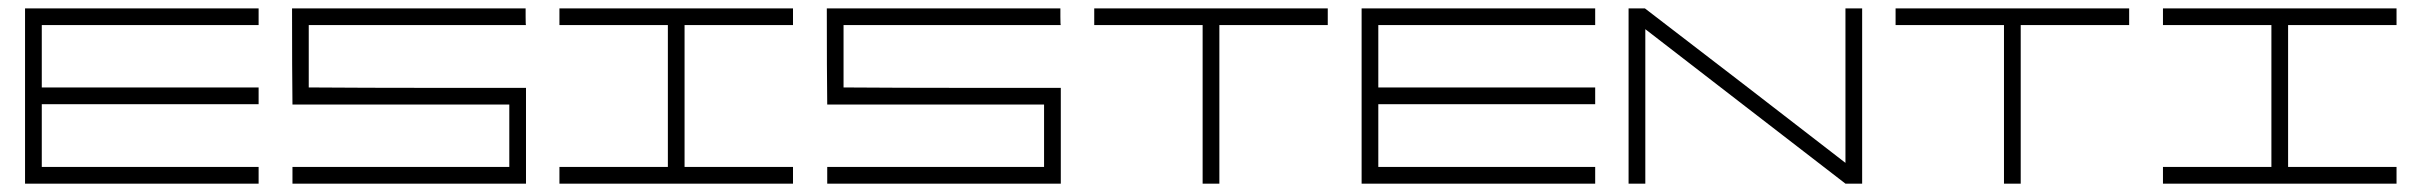

<svg xmlns="http://www.w3.org/2000/svg" viewBox="-20 -440 5803 460"><path d="M599.6 -379.9Q469.7 -379.9 80.1 -379.9Q80.1 -370.1 80.1 -299.8Q80.1 -230.5 80.1 -230.5Q252.9 -230.5 599.6 -230.5Q599.6 -219.7 599.6 -190.4Q469.7 -190.4 80.1 -190.4Q80.1 -152.3 80.1 -40Q210 -40 599.6 -40Q599.6 -30.3 599.6 0Q485.4 0 367.2 0Q250 0 139.6 0Q106.4 0 40 0Q40 -105.5 40 -419.9Q210 -419.9 335 -419.9Q460 -419.9 599.6 -419.9Q599.6 -406.2 599.6 -379.9Z M1240.2 -379.9Q1110.4 -379.9 719.7 -379.9Q719.7 -339.8 719.7 -290Q719.7 -240.2 719.7 -230.5Q858.4 -229.5 1008.8 -229.5Q1160.2 -229.5 1240.2 -229.5Q1240.2 -153.3 1240.2 0Q1100.6 0 960 0Q820.3 0 680.7 0Q680.7 -13.7 680.7 -40Q810.5 -40 940.4 -40Q1070.3 -40 1200.2 -40Q1200.2 -89.8 1200.2 -189.5Q1120.1 -189.5 964.8 -189.5Q810.5 -189.5 680.7 -189.5Q679.7 -266.6 679.7 -419.9Q679.7 -419.9 739.3 -419.9Q799.8 -419.9 1239.3 -419.9Q1239.3 -419.9 1239.3 -400.4Q1239.3 -379.9 1240.2 -379.9Z M1320.3 -419.9Q1379.9 -419.9 1419.9 -419.9Q1460 -419.9 1500 -419.9Q1627 -419.9 1879.9 -419.9Q1879.9 -410.2 1879.9 -379.9Q1815.4 -379.9 1620.1 -379.9Q1620.1 -294.9 1620.1 -40Q1685.5 -40 1879.9 -40Q1879.9 -30.3 1879.9 0Q1740.2 0 1320.3 0Q1320.3 -9.8 1320.3 -40Q1385.7 -40 1580.1 -40Q1580.1 -125 1580.1 -379.9Q1515.6 -379.9 1320.3 -379.9Q1320.3 -389.6 1320.3 -419.9Z M2521.5 -379.9Q2391.6 -379.9 2001 -379.9Q2001 -339.8 2001 -290Q2001 -240.2 2001 -230.5Q2139.6 -229.5 2290 -229.5Q2441.4 -229.5 2521.5 -229.5Q2521.5 -153.3 2521.5 0Q2381.8 0 2241.2 0Q2101.6 0 1961.9 0Q1961.9 -13.7 1961.9 -40Q2091.8 -40 2221.7 -40Q2351.6 -40 2481.4 -40Q2481.4 -89.8 2481.4 -189.5Q2401.4 -189.5 2246.1 -189.5Q2091.8 -189.5 1961.9 -189.5Q1960.9 -266.6 1960.9 -419.9Q1960.9 -419.9 2020.5 -419.9Q2081.1 -419.9 2520.5 -419.9Q2520.5 -419.9 2520.5 -400.4Q2520.5 -379.9 2521.5 -379.9Z M2601.6 -419.9Q2601.6 -419.9 2881.8 -419.9Q3161.1 -419.9 3161.1 -419.9Q3161.1 -406.2 3161.1 -379.9Q3096.7 -379.9 2901.4 -379.9Q2901.4 -285.2 2901.4 0Q2891.6 0 2881.8 0Q2871.1 0 2861.3 0Q2861.3 -127 2861.3 -379.9Q2796.9 -379.9 2601.6 -379.9Q2601.6 -389.6 2601.6 -419.9Z M3801.8 -379.9Q3671.9 -379.9 3282.2 -379.9Q3282.2 -370.1 3282.2 -299.8Q3282.2 -230.5 3282.2 -230.5Q3455.1 -230.5 3801.8 -230.5Q3801.8 -219.7 3801.8 -190.4Q3671.9 -190.4 3282.2 -190.4Q3282.2 -152.3 3282.2 -40Q3412.1 -40 3801.8 -40Q3801.8 -30.3 3801.8 0Q3687.5 0 3569.3 0Q3452.1 0 3341.8 0Q3308.6 0 3242.2 0Q3242.2 -105.5 3242.2 -419.9Q3412.1 -419.9 3537.1 -419.9Q3662.1 -419.9 3801.8 -419.9Q3801.8 -406.2 3801.8 -379.9Z M3881.8 0Q3881.8 -80.1 3881.8 -197.3Q3881.8 -314.5 3881.8 -419.9Q3894.5 -419.9 3920.9 -419.9Q3920.9 -419.9 4161.1 -235.4Q4401.4 -49.8 4401.4 -49.8Q4401.4 -89.8 4401.4 -245.1Q4401.4 -400.4 4401.4 -419.9Q4415 -419.9 4441.4 -419.9Q4441.4 -315.4 4441.4 0Q4431.6 0 4421.9 0Q4412.1 0 4401.4 0Q4401.4 0 4162.1 -184.6Q3921.9 -370.1 3921.9 -370.1Q3921.9 -247.1 3921.9 0Q3912.1 0 3881.8 0Z M4521.5 -419.9Q4521.5 -419.9 4801.8 -419.9Q5081.1 -419.9 5081.1 -419.9Q5081.1 -406.2 5081.1 -379.9Q5016.6 -379.9 4821.3 -379.9Q4821.3 -285.2 4821.3 0Q4811.5 0 4801.8 0Q4791 0 4781.2 0Q4781.2 -127 4781.2 -379.9Q4716.8 -379.9 4521.5 -379.9Q4521.5 -389.6 4521.5 -419.9Z M5162.1 -419.9Q5221.7 -419.9 5261.7 -419.9Q5301.8 -419.9 5341.8 -419.9Q5468.8 -419.9 5721.7 -419.9Q5721.7 -410.2 5721.7 -379.9Q5657.2 -379.9 5461.9 -379.9Q5461.9 -294.9 5461.9 -40Q5527.3 -40 5721.7 -40Q5721.7 -30.3 5721.7 0Q5582 0 5162.1 0Q5162.1 -9.8 5162.1 -40Q5227.5 -40 5421.9 -40Q5421.9 -125 5421.9 -379.9Q5357.4 -379.9 5162.1 -379.9Q5162.1 -389.6 5162.1 -419.9Z"/></svg>

Font: Cataluna 
Style: Lite
Weight: 400
Version: Version 1.0